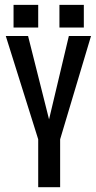

<svg xmlns="http://www.w3.org/2000/svg" viewBox="-20 -775 397 795"><path d="M327.1 -754.9V-661.1H226.1V-754.9ZM138.2 -754.9V-661.1H36.1V-754.9ZM356.9 -626 229 -198.2V0H138.2V-198.2L3.9 -626H96.2L183.1 -280.8L265.1 -626Z"/></svg>

Font: Teko
Style: Regular
Weight: 400
Designer: Manushi Parikh, Jonny Pinhorn
Foundry: Indian Type Foundry
Version: Version 2.000;PS 1.0;hotconv 1.0.79;makeotf.lib2.5.61930